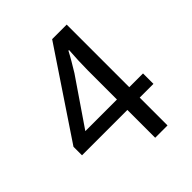

<svg xmlns="http://www.w3.org/2000/svg" viewBox="-181 -749 859 859"><g transform="rotate(-45 248.5 -319.0)"><path d="M304 0V-176H17V-230L290 -638H382V-242H469V-176H382V0ZM104 -242H304V-427Q304 -453 305.5 -488.5Q307 -524 309 -550H305Q293 -527 280 -505Q267 -483 253 -460Z"/></g></svg>

Font: TypoPRO Source Sans Pro
Style: Regular
Weight: 400
Designer: Paul D. Hunt
Foundry: Adobe Systems Incorporated
Version: Version 2.020;PS 2.000;hotconv 1.0.86;makeotf.lib2.5.63406